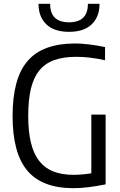

<svg xmlns="http://www.w3.org/2000/svg" viewBox="-20 -977 631 1007"><path d="M342 -810Q264 -810 223 -849.5Q182 -889 182 -957H243Q243 -860 342 -860Q441 -860 441 -957H502Q502 -889 461 -849.5Q420 -810 342 -810ZM363 10Q199 9 122.5 -83Q46 -175 46 -369Q46 -566 125 -657.5Q204 -749 374 -749Q406 -749 448 -744Q490 -739 531 -730V-661Q485 -671 449 -675Q413 -679 381 -679Q313 -679 265 -662Q217 -645 186.5 -607.5Q156 -570 142 -511.5Q128 -453 128 -369Q128 -288 142 -229.5Q156 -171 185 -133.5Q214 -96 259 -78Q304 -60 367 -60Q384 -60 408.5 -62Q433 -64 459 -68V-376H534V-10Q484 0 442.5 5Q401 10 363 10Z"/></svg>

Font: Encode Sans Condensed
Style: Regular
Weight: 400
Designer: Pablo Impallari, Andres Torresi
Foundry: Pablo Impallari, Andres Torresi
Version: Version 1.000; ttfautohint (v1.00) -l 8 -r 50 -G 200 -x 14 -